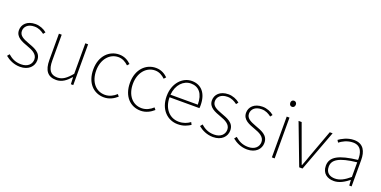

<svg xmlns="http://www.w3.org/2000/svg" viewBox="-16 -1529 4631 2331"><g transform="rotate(20 2300.0 -363.0)"><path d="M229 13C340 13 401 -55 401 -133C401 -236 310 -262 226 -294C163 -318 103 -342 103 -405C103 -457 143 -507 230 -507C285 -507 322 -485 357 -459L378 -486C341 -518 285 -540 232 -540C123 -540 66 -476 66 -403C66 -312 152 -282 232 -253C294 -231 364 -200 364 -131C364 -71 319 -20 231 -20C153 -20 104 -50 60 -88L37 -59C84 -20 150 13 229 13Z M696 13C769 13 824 -29 877 -90H879L883 0H914V-527H878V-133C813 -55 764 -20 699 -20C610 -20 573 -76 573 -192V-527H537V-188C537 -51 588 13 696 13Z M1313 13C1381 13 1437 -18 1481 -57L1460 -83C1423 -48 1372 -20 1314 -20C1194 -20 1115 -118 1115 -262C1115 -407 1202 -507 1314 -507C1368 -507 1410 -481 1445 -448L1468 -474C1433 -507 1386 -540 1314 -540C1187 -540 1077 -439 1077 -262C1077 -88 1179 13 1313 13Z M1787 13C1855 13 1911 -18 1955 -57L1934 -83C1897 -48 1846 -20 1788 -20C1668 -20 1589 -118 1589 -262C1589 -407 1676 -507 1788 -507C1842 -507 1884 -481 1919 -448L1942 -474C1907 -507 1860 -540 1788 -540C1661 -540 1551 -439 1551 -262C1551 -88 1653 13 1787 13Z M2266 13C2344 13 2389 -13 2429 -37L2413 -68C2373 -39 2328 -20 2268 -20C2144 -20 2063 -122 2063 -261H2449C2451 -275 2451 -286 2451 -297C2451 -453 2374 -540 2252 -540C2135 -540 2025 -434 2025 -262C2025 -90 2133 13 2266 13ZM2063 -294C2074 -427 2158 -507 2252 -507C2351 -507 2416 -437 2416 -294Z M2722 13C2833 13 2894 -55 2894 -133C2894 -236 2803 -262 2719 -294C2656 -318 2596 -342 2596 -405C2596 -457 2636 -507 2723 -507C2778 -507 2815 -485 2850 -459L2871 -486C2834 -518 2778 -540 2725 -540C2616 -540 2559 -476 2559 -403C2559 -312 2645 -282 2725 -253C2787 -231 2857 -200 2857 -131C2857 -71 2812 -20 2724 -20C2646 -20 2597 -50 2553 -88L2530 -59C2577 -20 2643 13 2722 13Z M3163 13C3274 13 3335 -55 3335 -133C3335 -236 3244 -262 3160 -294C3097 -318 3037 -342 3037 -405C3037 -457 3077 -507 3164 -507C3219 -507 3256 -485 3291 -459L3312 -486C3275 -518 3219 -540 3166 -540C3057 -540 3000 -476 3000 -403C3000 -312 3086 -282 3166 -253C3228 -231 3298 -200 3298 -131C3298 -71 3253 -20 3165 -20C3087 -20 3038 -50 2994 -88L2971 -59C3018 -20 3084 13 3163 13Z M3480 0H3516V-527H3480ZM3499 -660C3519 -660 3535 -675 3535 -701C3535 -723 3519 -739 3499 -739C3478 -739 3463 -723 3463 -701C3463 -675 3478 -660 3499 -660Z M3833 0H3876L4073 -527H4036L3911 -187C3894 -136 3874 -83 3856 -37H3852C3834 -83 3815 -136 3797 -187L3673 -527H3633Z M4282 13C4352 13 4418 -26 4472 -70H4475L4480 0H4510V-341C4510 -448 4472 -540 4348 -540C4262 -540 4189 -496 4156 -472L4174 -443C4208 -470 4271 -507 4346 -507C4455 -507 4477 -414 4474 -329C4237 -302 4130 -247 4130 -130C4130 -30 4200 13 4282 13ZM4285 -20C4221 -20 4167 -50 4167 -131C4167 -220 4245 -273 4474 -298V-109C4405 -50 4348 -20 4285 -20Z"/></g></svg>

Font: Harano Aji Gothic CN ExtraLight
Style: Regular
Weight: 250
Foundry: Masamichi Hosoda
Version: HaranoAjiGothicCN-ExtraLight version 20230610;ttx 4.39.4